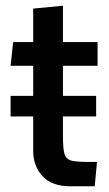

<svg xmlns="http://www.w3.org/2000/svg" viewBox="-20 -641 380 671"><path d="M200 -411V-306H316V-234H200V-166Q200 -120 205.5 -102.5Q211 -85 228 -80Q245 -75 292 -75H319L311 10H226Q161 10 128.5 -25.5Q96 -61 96 -113V-234H17V-306H96V-411H17L26 -494H96V-611L200 -621V-494H321V-411Z"/></svg>

Font: Cabin Medium
Style: Regular
Weight: 500
Designer: Pablo Impallari
Foundry: Pablo Impallari. http://www.impallari.com Igino Marini. http://www.ikern.com
Version: Version 2.001